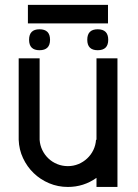

<svg xmlns="http://www.w3.org/2000/svg" viewBox="-20 -760 564 783"><path d="M459 -522V2.4H373.5V-34.7Q321.3 2.4 256.8 2.4Q216.3 2.4 180.4 -12.7Q144.5 -27.8 117.4 -54Q90.3 -80.1 74 -115Q57.6 -149.9 56.2 -189.9V-522H141.6V-189.9Q143.1 -167.5 152.6 -147.9Q162.1 -128.4 177.5 -113.8Q192.9 -99.1 213.4 -90.8Q233.9 -82.5 256.8 -82.5Q279.3 -82.5 299.6 -90.8Q319.8 -99.1 335.4 -113.8Q351.1 -128.4 360.6 -147.9Q370.1 -167.5 371.6 -189.9H373.5V-522ZM141.1 -555.2Q98.6 -555.2 98.6 -597.7Q98.6 -640.6 141.1 -640.6Q184.1 -640.6 184.1 -597.7Q184.1 -555.2 141.1 -555.2ZM378.4 -555.2Q335.9 -555.2 335.9 -597.7Q335.9 -640.6 378.4 -640.6Q421.4 -640.6 421.4 -597.7Q421.4 -555.2 378.4 -555.2ZM93.8 -664.6V-740.2H420.4V-664.6Z"/></svg>

Font: Proletarsk
Style: Regular
Weight: 400
Designer: Peter Wiegel, original typeface by Carl Albert Fahrenwaldt 1901
Foundry: Peter Wiegel
Version: Version 1.000 2010 initial release